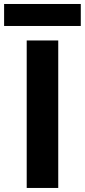

<svg xmlns="http://www.w3.org/2000/svg" viewBox="-63 -929 419 949"><path d="M69 -729H224.9V0H69ZM-42.7 -909.3H336.3V-800.6H-42.7Z"/></svg>

Font: Mona Sans VF XLt
Style: Regular
Weight: 200
Designer: Deni Anggara
Foundry: GitHub
Version: Version 2.000;Glyphs 3.2.3 (3260)